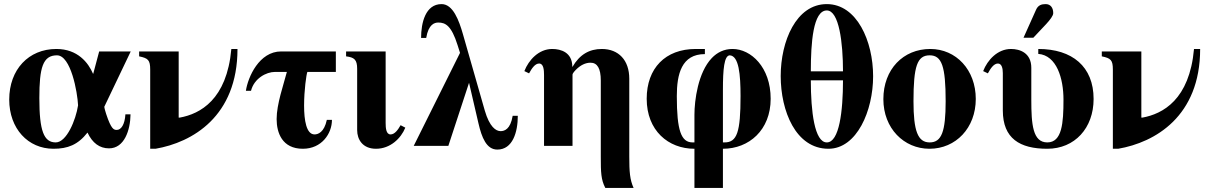

<svg xmlns="http://www.w3.org/2000/svg" viewBox="-20 -712 5900 937"><path d="M361 -198C350 -126 305 -17 252 -17C194 -17 172 -73 172 -233C172 -382 189 -442 258 -442C326 -442 358 -262 361 -198ZM592 -154C589 -104 571 -78 550 -78C536 -78 523 -80 498 -156C495 -165 489 -186 489 -191L618 -461H464L435 -352H434C411 -406 359 -473 255 -473C120 -473 25 -373 25 -226C25 -84 117 14 241 14C310 14 360 -5 407 -65C431 -14 466 12 512 12C587 12 616 -77 617 -154Z M1109 -473C1087 -226 957 -156 857 -138H852V-461H659V-437C703 -428 713 -419 713 -372V14H739C919 -17 1139 -144 1139 -473Z M1380 -361C1364 -299 1330 -204 1330 -131C1330 -64 1357 14 1458 14C1550 14 1600 -60 1600 -127H1575C1562 -66 1532 -56 1515 -56C1475 -56 1464 -125 1464 -197C1464 -271 1475 -349 1480 -361H1619V-461H1352C1245 -461 1190 -336 1180 -269H1205C1220 -329 1279 -361 1322 -361Z M1862 -461H1669V-437C1709 -432 1723 -421 1723 -376V-77C1723 -31 1750 14 1815 14C1885 14 1937 -37 1958 -89L1935 -101C1922 -78 1906 -56 1886 -56C1864 -56 1862 -88 1862 -112Z M2060 -527C2071 -594 2101 -602 2119 -602C2154 -602 2183 -587 2213 -492L2225 -454L1999 0H2168L2269 -308L2315 -110C2331 -41 2354 18 2407 18C2482 18 2507 -67 2507 -147H2482C2471 -80 2441 -72 2423 -72C2400 -72 2369 -93 2346 -172L2239 -546C2220 -612 2191 -692 2135 -692C2056 -692 2035 -600 2035 -527Z M2774 0V-348C2774 -352 2780 -361 2791 -372C2813 -394 2837 -406 2862 -406C2895 -406 2912 -378 2912 -319V53C2912 129 2913 165 2934 205H3072C3054 165 3051 127 3051 52V-328C3051 -418 2999 -473 2917 -473C2856 -473 2809 -446 2774 -386H2773C2773 -456 2718 -473 2675 -473C2609 -473 2560 -419 2539 -365L2562 -354C2575 -378 2591 -402 2611 -402C2633 -402 2635 -370 2635 -346V0Z M3508 -274C3508 -374 3514 -440 3541 -442C3586 -440 3594 -348 3594 -243C3594 -67 3577 -17 3516 -17H3508ZM3508 205V14C3635 14 3741 -77 3741 -230C3741 -384 3645 -473 3555 -473C3513 -473 3480 -456 3454 -429C3386 -358 3369 -221 3369 -152V-17H3360C3304 -17 3283 -75 3283 -243C3283 -350 3306 -448 3420 -448V-473H3375C3227 -473 3136 -379 3136 -230C3136 -75 3241 14 3369 14V205Z M4094 -320C4094 -170 4076 -17 4015 -17C3955 -17 3937 -168 3937 -320ZM3937 -364C3937 -503 3948 -661 4015 -661C4075 -661 4094 -503 4094 -364ZM4015 -692C3865 -692 3790 -510 3790 -341C3790 -171 3863 14 4023 14C4162 14 4241 -172 4241 -340C4241 -511 4162 -692 4015 -692Z M4517 -442C4576 -442 4595 -389 4595 -218C4595 -69 4575 -17 4517 -17C4459 -17 4438 -73 4438 -218C4438 -389 4456 -442 4517 -442ZM4520 -473C4388 -473 4291 -374 4291 -228C4291 -86 4391 14 4516 14C4645 14 4742 -88 4742 -229C4742 -371 4646 -473 4520 -473Z M5047 -449C5137 -442 5170 -329 5170 -226C5170 -111 5163 -17 5091 -17C5020 -17 5013 -105 5013 -225V-381C5013 -454 4957 -473 4914 -473C4848 -473 4799 -419 4778 -365L4801 -354C4814 -378 4830 -402 4850 -402C4869 -402 4874 -378 4874 -355V-173C4874 -36 4957 14 5091 14C5225 14 5317 -87 5317 -229C5317 -387 5213 -473 5047 -473ZM4975 -528H5023L5086 -595C5105 -616 5120 -635 5120 -648C5120 -674 5107 -692 5083 -692C5063 -692 5046 -687 5036 -664Z M5807 -473C5785 -226 5655 -156 5555 -138H5550V-461H5357V-437C5401 -428 5411 -419 5411 -372V14H5437C5617 -17 5837 -144 5837 -473Z"/></svg>

Font: XITS
Style: Bold
Weight: 700
Designer: MicroPress Inc., with final additions and corrections provided by Coen Hoffman, Elsevier (retired)
Version: Version 1.302